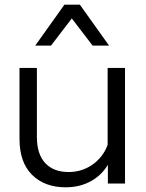

<svg xmlns="http://www.w3.org/2000/svg" viewBox="-20 -781 622 817"><path d="M512 0H439V-96L438 -124V-492H512ZM448 -213 463 -192Q468 -132 442 -85Q416 -38 368.5 -11Q321 16 259 16Q170 16 116.5 -37Q63 -90 63 -190V-492H137V-198Q137 -125 172.5 -87Q208 -49 272 -49Q317 -49 355.5 -69.5Q394 -90 419 -127Q444 -164 448 -213ZM444 -587H374L253 -745H318L197 -587H130L254 -761H320Z"/></svg>

Font: Wix Madefor Display
Style: Regular
Weight: 400
Designer: Dalton Maag Ltd
Foundry: Dalton Maag Ltd
Version: Version 3.100